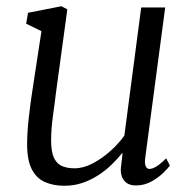

<svg xmlns="http://www.w3.org/2000/svg" viewBox="-20 -586 617 616"><path d="M187 10Q151 10 124 -2Q97 -14 82 -43Q67 -72 67 -123Q67 -140.5 68.2 -161.2Q69.5 -182 72 -205Q74.5 -228 77.5 -251.2Q80.5 -274.5 84 -296L113 -486L64 -510L70 -545L177 -566L196 -556L160 -292Q157.5 -270.5 154.8 -250.5Q152 -230.5 149.5 -211.5Q147 -192.5 145.5 -173.8Q144 -155 144 -136Q144 -99 153.2 -79.5Q162.5 -60 179.5 -53Q196.5 -46 219 -46Q247.5 -46 277.5 -61.8Q307.5 -77.5 334.2 -101.5Q361 -125.5 379 -151L433 -562H510L446 -80Q443.5 -61.5 447.5 -52.8Q451.5 -44 459 -44Q469 -44 482 -52Q495 -60 513 -78L525 -55Q521 -48.5 505.5 -33Q490 -17.5 466.8 -4.2Q443.5 9 416 9Q389 9 376.5 -9Q364 -27 369 -57Q369 -58.5 369.5 -62.5Q370 -66.5 370.8 -72Q371.5 -77.5 372 -83.2Q372.5 -89 373 -94L372 -95Q356.5 -75.5 337 -56.8Q317.5 -38 294 -23Q270.5 -8 243.8 1Q217 10 187 10Z"/></svg>

Font: Merriweather 7pt Light
Style: Italic
Weight: 300
Italic angle: -7.8°
Designer: Eben Sorkin
Foundry: Eben Sorkin
Version: Version 2.200;gftools[0.9.31]